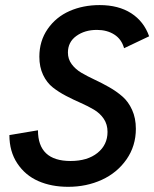

<svg xmlns="http://www.w3.org/2000/svg" viewBox="-20 -720 601 748"><path d="M245.6 7.8Q180.2 7.8 129.2 -14.6Q78.1 -37.1 47.4 -83.5Q16.6 -129.9 16.6 -193.8L127.9 -212.4Q127.9 -92.8 254.9 -92.8Q320.8 -92.8 359.9 -124.3Q398.9 -155.8 398.9 -206.1Q398.9 -235.4 384.3 -257.1Q369.6 -278.8 346.2 -292.7Q322.8 -306.6 294.4 -319.1Q266.1 -331.5 237.8 -346.2Q209.5 -360.8 186 -379.2Q162.6 -397.5 147.9 -428.2Q133.3 -459 133.3 -499Q133.3 -560.5 165.8 -607.2Q198.2 -653.8 251 -677Q303.7 -700.2 368.2 -700.2Q441.4 -700.2 491 -668.5Q540.5 -636.7 561 -578.6L463.4 -532.2Q453.6 -567.4 425.3 -585.4Q397 -603.5 357.4 -603.5Q310.1 -603.5 277.3 -579.8Q244.6 -556.2 244.6 -515.1Q244.6 -489.7 259.3 -470Q273.9 -450.2 297.1 -436.5Q320.3 -422.9 348.6 -409.7Q377 -396.5 405.3 -380.4Q433.6 -364.3 456.8 -344.2Q480 -324.2 494.6 -292Q509.3 -259.8 509.3 -218.3Q509.3 -151.4 472.9 -99.1Q436.5 -46.9 376.7 -19.5Q316.9 7.8 245.6 7.8Z"/></svg>

Font: HK Grotesk SemiBold Italic
Style: Regular
Weight: 600
Italic angle: -13°
Designer: Alfredo Marco Pradil and Stefan Peev
Foundry: Hanken Design Co.
Version: Version 1.000;PS 001.000;hotconv 1.0.88;makeotf.lib2.5.64775